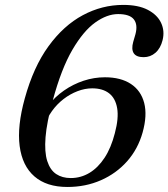

<svg xmlns="http://www.w3.org/2000/svg" viewBox="-20 -732 670 764"><path d="M470.5 -712.5Q530.5 -712.5 568.2 -692.8Q606 -673 621 -641Q636 -609 627 -572.5Q619 -540 598.8 -522.2Q578.5 -504.5 551.5 -504.5Q522.5 -504.5 512.2 -520.2Q502 -536 510 -565L519 -596Q529 -634 512.5 -655Q496 -676 450 -676Q406 -676 359 -642.5Q312 -609 268 -533.8Q224 -458.5 190 -332.5Q166 -245.5 161.2 -186.2Q156.5 -127 168 -91.2Q179.5 -55.5 203.5 -39.5Q227.5 -23.5 261.5 -23.5Q301.5 -23.5 335.8 -44Q370 -64.5 396 -104Q422 -143.5 437 -202Q453 -262 446.2 -301.5Q439.5 -341 414 -360.8Q388.5 -380.5 347 -380.5Q318 -380.5 288.5 -369.2Q259 -358 232.8 -337.8Q206.5 -317.5 186.8 -290Q167 -262.5 157 -230.5L135.5 -240.5Q147 -280 173 -313.5Q199 -347 235 -372Q271 -397 312.8 -410.8Q354.5 -424.5 397.5 -424.5Q460.5 -424.5 500.8 -398Q541 -371.5 553.8 -322.2Q566.5 -273 547.5 -205Q529 -139 485.8 -90.2Q442.5 -41.5 381.5 -14.8Q320.5 12 248 12Q165.5 12 117 -30Q68.5 -72 58.2 -151Q48 -230 78.5 -340Q113 -465.5 173 -548Q233 -630.5 309.5 -671.5Q386 -712.5 470.5 -712.5Z"/></svg>

Font: Fraunces
Style: Italic
Weight: 400
Italic angle: -16°
Version: Version 1.000;[b76b70a41]